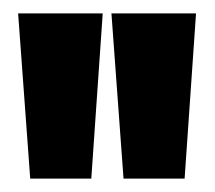

<svg xmlns="http://www.w3.org/2000/svg" viewBox="-20 -700 320 286"><path d="M25 -434 7 -680H133L116 -434ZM164 -434 146 -680H272L255 -434Z"/></svg>

Font: Bricolage Grotesque 96pt Condensed Bricolage Grotesque 48pt Condensed Regular
Style: Bold
Weight: 700
Width: 3
Designer: Mathieu Triay
Foundry: Atelier Triay
Version: Version 1.001; ttfautohint (v1.8.4.7-5d5b);gftools[0.9.33.de